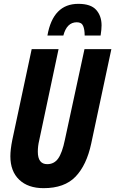

<svg xmlns="http://www.w3.org/2000/svg" viewBox="-20 -970 600 1000"><path d="M310 -785Q328 -854 380 -854Q405 -854 413 -835Q421 -816 421 -785H504Q509 -817 509 -838Q509 -887 481 -918.5Q453 -950 388 -950Q256 -950 227 -785ZM455 -222 560 -714H420L318 -242Q304 -174 283 -144.5Q262 -115 226 -115Q177 -115 177 -180Q177 -209 184 -238L285 -714H145L44 -241Q34 -191 34 -156Q34 -78 80 -34Q126 10 207 10Q316 10 373.5 -50Q431 -110 455 -222Z"/></svg>

Font: Noto Sans UI Condensed ExtraBold
Style: Italic
Weight: 800
Width: 3
Designer: Monotype Design Team
Foundry: Monotype Imaging Inc.
Version: 1.001